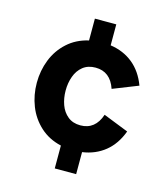

<svg xmlns="http://www.w3.org/2000/svg" viewBox="-107 -686 775 884"><g transform="rotate(15 280.0 -244.0)"><path d="M236 4Q177 -9.5 136 -47Q95 -84.5 74.5 -136.5Q54 -188.5 54 -247Q54 -305 74.5 -357Q95 -409 136 -446.2Q177 -483.5 236 -497V-601H338V-501Q400.5 -492 445.5 -455.5Q490.5 -419 514 -356L394 -308.5Q368.5 -384 298 -384Q262 -384 238 -364.8Q214 -345.5 202.8 -314.2Q191.5 -283 191.5 -247Q191.5 -210.5 202.8 -179.2Q214 -148 238 -128.5Q262 -109 298 -109Q368.5 -109 394 -185L514 -137.5Q490.5 -74 445.5 -37.5Q400.5 -1 338 8V113H236Z"/></g></svg>

Font: HK Grotesk ExtraBold
Style: Regular
Weight: 800
Designer: Alfredo Marco Pradil
Foundry: Hanken Design Co.
Version: Version 3.001